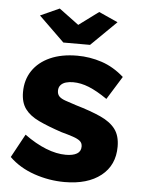

<svg xmlns="http://www.w3.org/2000/svg" viewBox="-53 -772 603 824"><g transform="rotate(5 248.5 -360.0)"><path d="M256 10Q189 10 125 -12Q61 -34 17 -77L72 -178Q120 -143 165.5 -125Q211 -107 251 -107Q282 -107 299 -117Q316 -127 316 -148Q316 -163 306 -171.5Q296 -180 275.5 -187Q255 -194 225 -202Q165 -222 125 -241Q85 -260 65 -287.5Q45 -315 45 -359Q45 -412 71.5 -451.5Q98 -491 147 -513Q196 -535 264 -535Q318 -535 369.5 -518Q421 -501 466 -461L404 -361Q359 -392 324 -406Q289 -420 256 -420Q239 -420 225 -416Q211 -412 202.5 -402.5Q194 -393 194 -378Q194 -363 202.5 -354Q211 -345 229.5 -338.5Q248 -332 276 -323Q341 -304 384 -284.5Q427 -265 448.5 -236.5Q470 -208 470 -161Q470 -81 412.5 -35.5Q355 10 256 10ZM171 -730 256 -667 341 -730 423 -693 314 -586H199L89 -693Z"/></g></svg>

Font: Raleway Thin ExtraBold
Style: Regular
Weight: 800
Version: Version 4.026